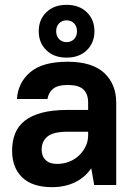

<svg xmlns="http://www.w3.org/2000/svg" viewBox="-20 -764 560 793"><path d="M195 9Q114 9 72 -31Q30 -71 30 -142Q30 -181 42.5 -212.5Q55 -244 82.5 -265.5Q110 -287 153.5 -298.5Q197 -310 260 -310H344V-340Q344 -376 324.5 -394.5Q305 -413 260 -413Q218 -413 199 -397Q180 -381 176 -355H50Q54 -422 104.5 -465.5Q155 -509 260 -509Q360 -509 410 -463Q460 -417 460 -340V0H369L357 -69Q331 -31 289.5 -11Q248 9 195 9ZM215 -87Q243 -87 266.5 -96.5Q290 -106 307 -122.5Q324 -139 334 -160Q344 -181 344 -205V-220H260Q200 -220 176 -200Q152 -180 152 -146Q152 -119 168.5 -103Q185 -87 215 -87ZM255 -526Q203 -526 171.5 -556.5Q140 -587 140 -635Q140 -683 171.5 -713.5Q203 -744 255 -744Q307 -744 338.5 -713.5Q370 -683 370 -635Q370 -587 338.5 -556.5Q307 -526 255 -526ZM255 -590Q274 -590 286 -602.5Q298 -615 298 -635Q298 -655 286 -667.5Q274 -680 255 -680Q236 -680 224 -667.5Q212 -655 212 -635Q212 -615 224 -602.5Q236 -590 255 -590Z"/></svg>

Font: Retni Sans
Style: Bold
Weight: 700
Designer: Vitaly Kuzmin
Foundry: ParaType Ltd.
Version: Version 1.00;March 2, 2019;FontCreator 11.5.0.2425 64-bit; t